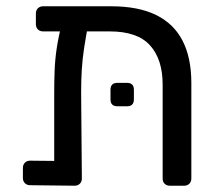

<svg xmlns="http://www.w3.org/2000/svg" viewBox="-20 -591 700 611"><path d="M117.1 -491.1Q106.9 -491.1 100.6 -497.4Q94.2 -503.8 94.2 -514V-548.1Q94.2 -558.3 100.6 -564.6Q106.9 -571 117.1 -571H333.7Q420.2 -571 476.7 -543.3Q533.1 -515.7 561 -461.4Q588.9 -407.1 588.9 -326.8V-22.9Q588.9 -12.7 582.6 -6.4Q576.2 0 566 0H520.5Q510.3 0 503.9 -6.3Q497.6 -12.6 497.6 -22.7V-321.8Q497.6 -402.1 457.5 -446.6Q417.5 -491.1 328.5 -491.1ZM206.9 -539.7H232.2Q247.4 -539.7 254.7 -532.3Q262.1 -524.9 260.7 -514.1Q253 -472.4 247.7 -438.3Q242.4 -404.1 240.3 -370.3Q238.2 -336.5 238.2 -294.6L240.5 -22.9Q240.5 -12.7 234.1 -6.4Q227.7 0 217.6 0L75.8 -1.6Q65.6 -1.6 59.3 -8Q52.9 -14.4 52.9 -24.6V-56.7Q52.9 -66.9 59.3 -73.3Q65.6 -79.7 75.8 -79.7L152.5 -78.9V-290.5Q152.5 -331.8 153.8 -366.3Q155.1 -400.8 160.3 -435.9Q165.4 -471.1 176.4 -514.9Q179.4 -526.1 185.6 -532.9Q191.9 -539.7 206.9 -539.7ZM353.6 -252.8Q331.6 -252.8 331.6 -274.8V-305.3Q331.6 -327.3 353.6 -327.3H384.1Q406.1 -327.3 406.1 -305.3V-274.8Q406.1 -252.8 384.1 -252.8Z"/></svg>

Font: Rubik Light
Style: Regular
Weight: 300
Designer: Hubert and Fischer
Foundry: Hubert and Fischer
Version: Version 2.300;gftools[0.9.30]